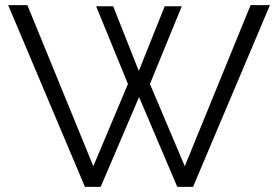

<svg xmlns="http://www.w3.org/2000/svg" viewBox="-20 -730 1086 750"><path d="M355.6 -705.4H422.1L522.2 -452.8L623.4 -705.4H689.9L565.7 -402L701.8 -80.7L958.9 -710H1034.5L734 0H672.5L523.2 -350.9L373.3 0H311.8L11.9 -710H86.9L344.6 -80.7L479.8 -402Z"/></svg>

Font: Raleway Thin
Style: Regular
Weight: 100
Designer: Matt McInerney, Pablo Impallari, Rodrigo Fuenzalida
Foundry: Matt McInerney, Pablo Impallari, Rodrigo Fuenzalida
Version: Version 4.026